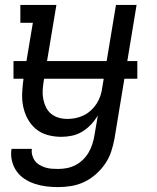

<svg xmlns="http://www.w3.org/2000/svg" viewBox="-20 -550 640 783"><path d="M217 213Q192 213 168 210Q144 207 121.5 199.5Q99 192 80 179.5Q61 167 47.5 148Q34 129 28.5 105Q23 81 27 57H110Q108 70 111.5 83Q115 96 122.5 106Q130 116 141 122.5Q152 129 164.5 133Q177 137 190.5 138Q204 139 217 139Q235 139 253 135.5Q271 132 287.5 123.5Q304 115 318 101.5Q332 88 341.5 71.5Q351 55 356.5 38Q362 21 365 3L379 -79Q367 -59 351 -42Q335 -25 315 -13Q295 -1 273 3.5Q251 8 230 8Q201 8 174 0.5Q147 -7 126.5 -24Q106 -41 93 -65Q80 -89 74.5 -116Q69 -143 70.5 -172Q72 -201 76 -230L114 -457H63V-530H210L158 -218Q155 -199 154 -181Q153 -163 156.5 -145.5Q160 -128 167.5 -112.5Q175 -97 188.5 -86Q202 -75 219 -70Q236 -65 255 -65Q272 -65 289 -68.5Q306 -72 322 -80Q338 -88 351.5 -100.5Q365 -113 374.5 -128Q384 -143 389.5 -159.5Q395 -176 397 -193L453 -530H537L447 15Q442 42 433.5 68Q425 94 409 117.5Q393 141 371 160.5Q349 180 323.5 192Q298 204 271 208.5Q244 213 217 213ZM35 -229V-301H540V-229Z"/></svg>

Font: Iosevka Slab Extended
Style: Italic
Weight: 400
Width: 7
Italic angle: -9°
Monospace: yes
Designer: Belleve Invis
Foundry: Belleve Invis
Version: Version 11.1.0; ttfautohint (v1.8.3)